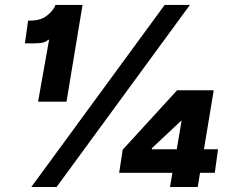

<svg xmlns="http://www.w3.org/2000/svg" viewBox="-20 -747 933 767"><path d="M105.1 0 637.8 -727.3H738.6L206 0ZM309.7 -727.3 245.7 -340.9H132.1L176.1 -588.1H171.9Q163.4 -577.4 140.6 -575.1Q117.9 -572.8 79.5 -573.9L92.3 -664.8Q140.3 -662.6 167.8 -684.8Q195.3 -707 201.7 -727.3ZM456 -56.8 470.2 -149.1 687.5 -386.4H833.8L794.7 -150.6H850.9L838.1 -56.8H779.1L769.9 0H659.1L668.7 -56.8ZM686.1 -150.6 705.3 -264.2H703.1L586.6 -154.8V-150.6Z"/></svg>

Font: Inter UI Black
Style: Italic
Weight: 900
Italic angle: -9.39999°
Designer: Rasmus Andersson
Foundry: rsms
Version: 3.2;8d6f07862